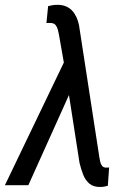

<svg xmlns="http://www.w3.org/2000/svg" viewBox="-50 -760 541 788"><path d="M241.7 -389.2 66.4 0H-29.8L228.5 -537.6L288.6 -531.7ZM185.5 -740.2Q205.6 -740.2 220.7 -733.9Q235.8 -727.5 246.3 -716.1Q256.8 -704.6 263.9 -689.2Q271 -673.8 274.4 -655.8L357.9 -113.8Q359.4 -105.5 361.3 -96.4Q363.3 -87.4 368.2 -80.3Q373 -73.2 382.8 -72.3Q386.7 -71.8 390.4 -72Q394 -72.3 397.9 -72.8L392.6 2.4Q385.3 4.4 377.9 5.9Q370.6 7.3 363.3 7.3Q334 8.3 316.9 -6.3Q299.8 -21 291 -44.2Q282.2 -67.4 276.4 -91.3L215.3 -484.4L191.9 -618.2Q189.9 -627.9 187.3 -638.4Q184.6 -648.9 178.5 -656.7Q172.4 -664.6 160.2 -665.5Q155.3 -666 150.4 -665.8Q145.5 -665.5 140.6 -665.5L147.5 -734.9Q156.7 -737.3 166.3 -738.8Q175.8 -740.2 185.5 -740.2Z"/></svg>

Font: Roboto Condensed
Style: Italic
Weight: 400
Italic angle: -12°
Designer: Christian Robertson
Foundry: Google
Version: Version 3.0